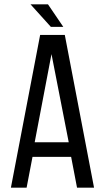

<svg xmlns="http://www.w3.org/2000/svg" viewBox="-20 -860 497 880"><path d="M200 -840H120L213 -737H270ZM129 -141H306L333 0H411L277 -700H164L30 0H102ZM139 -208 216 -612 295 -208Z"/></svg>

Font: Bebas Neue Regular two
Style: Regular2
Weight: 400
Designer: Ryoichi Tsunekawa & LGV (GE)
Foundry: Free Software Foundation, Inc.
Version: Version 1.003 August 13, 2016